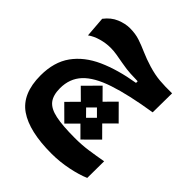

<svg xmlns="http://www.w3.org/2000/svg" viewBox="-209 -558 1004 1004"><g transform="rotate(45 293.0 -56.0)"><path d="M340.8 321.8Q176.3 321.8 94 264.9Q11.7 208 11.7 72.8Q11.7 -26.4 58.6 -91.6Q105.5 -156.7 190.9 -195.1Q276.4 -233.4 392.6 -252.4V-264.6Q367.2 -265.1 338.9 -266.4Q310.5 -267.6 268.1 -275.4Q236.3 -281.2 214.1 -284.9Q191.9 -288.6 168.9 -288.6Q134.8 -288.6 99.9 -278.8Q64.9 -269 39.1 -250.5L30.3 -364.3Q59.1 -401.9 96.4 -417.2Q133.8 -432.6 168 -432.6Q209 -432.6 241.7 -421.6Q274.4 -410.6 308.3 -395.5Q342.3 -380.4 387.2 -366.7Q433.1 -353 472.4 -349.6Q511.7 -346.2 564.5 -347.2L563 -205.1Q408.7 -180.7 313.5 -148.9Q218.3 -117.2 174.6 -69.8Q130.9 -22.5 130.9 48.3Q130.9 99.6 152.8 127.7Q174.8 155.8 227.1 166.7Q279.3 177.7 370.1 177.7Q422.4 177.7 469.2 170.9Q516.1 164.1 564.5 155.3L563.5 279.3Q523.4 296.9 463.1 309.3Q402.8 321.8 340.8 321.8ZM277.8 163.1 197.3 83 258.3 21.5 198.7 -37.6 279.3 -118.7 338.4 -59.1 397.9 -119.1 478.5 -38.1 417.5 22.5 477.1 82.5 396.5 162.6 337.4 103.5ZM336.9 61.5 377 21 338.9 -17.1 298.8 22.9Z"/></g></svg>

Font: Cascadia Code NF
Style: Bold
Weight: 700
Monospace: yes
Designer: Aaron Bell
Foundry: Saja Typeworks
Version: Version 2404.023; ttfautohint (v1.8.4)